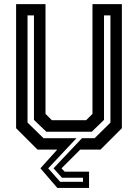

<svg xmlns="http://www.w3.org/2000/svg" viewBox="-20 -720 665 924"><path d="M256 184.5 174.5 90 255.5 0H160.5L57.5 -103V-700H199V-172L229.5 -141.5H394.5L425 -172V-700H566.5V-103L463.5 0H366L276 90L291 106H408.5V184.5ZM269.5 155H379.5V135.5H278.5L237.5 90L374.5 -55H435.5L511.5 -130V-646H480.5V-143L421.5 -86H203L143.5 -143V-646H112.5V-130L189.5 -55H348L212 90Z"/></svg>

Font: Tourney Thin SemiBold
Style: Regular
Weight: 600
Version: Version 1.015